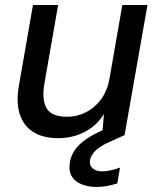

<svg xmlns="http://www.w3.org/2000/svg" viewBox="-20 -537 631 763"><path d="M211 12Q151 12 112 -12.5Q73 -37 58 -85Q43 -133 56 -202L111 -517H211L157 -208Q145 -141 165 -107Q185 -73 247 -73Q286 -73 321 -90.5Q356 -108 381 -141.5Q406 -175 415 -224L466 -517H566L475 0H386L393 -84Q365 -38 317 -13Q269 12 211 12ZM364 206Q331 206 304.5 195.5Q278 185 265 163.5Q252 142 258 107Q262 82 277.5 59Q293 36 324.5 14.5Q356 -7 406 -27L461 -49L475 0L415 27Q377 44 359.5 61.5Q342 79 338 98Q334 119 347.5 131.5Q361 144 387 144Q401 144 419.5 140Q438 136 457 129L446 192Q427 198 406 202Q385 206 364 206Z"/></svg>

Font: DM Sans 11pt Medium
Style: Italic
Weight: 500
Italic angle: -10°
Version: Version 4.004;gftools[0.9.30]